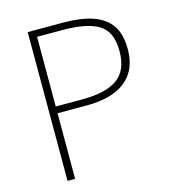

<svg xmlns="http://www.w3.org/2000/svg" viewBox="-108 -816 815 905"><g transform="rotate(-15 299.0 -363.0)"><path d="M110 0V-726H285Q368 -726 426 -706.5Q484 -687 514.5 -644Q545 -601 545 -528Q545 -458 515 -412Q485 -366 428 -343Q371 -320 289 -320H147V0ZM147 -353H276Q392 -353 448.5 -393.5Q505 -434 505 -528Q505 -623 447.5 -658Q390 -693 272 -693H147Z"/></g></svg>

Font: Noto Sans HK Thin
Style: Regular
Weight: 100
Designer: Ryoko NISHIZUKA 西塚涼子 (kana, bopomofo & ideographs); Paul D. Hunt (Latin, Greek & Cyrillic); Sandoll Communications 산돌커뮤니
Foundry: Adobe
Version: Version 2.004-H2;hotconv 1.0.118;makeotfexe 2.5.65603